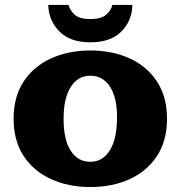

<svg xmlns="http://www.w3.org/2000/svg" viewBox="-20 -744 730 776"><path d="M345 -573Q264 -573 220.5 -616.5Q177 -660 175 -724H257Q262 -703 281.5 -685Q301 -667 345 -667Q389 -667 409.5 -685Q430 -703 434 -724H515Q514 -660 470.5 -616.5Q427 -573 345 -573ZM345 12Q257 12 186.5 -20Q116 -52 75.5 -113.5Q35 -175 35 -264Q35 -353 75.5 -414.5Q116 -476 186.5 -508Q257 -540 345 -540Q434 -540 504 -508Q574 -476 614.5 -414.5Q655 -353 655 -264Q655 -175 614.5 -113.5Q574 -52 504 -20Q434 12 345 12ZM345 -90Q395 -90 424 -136.5Q453 -183 453 -271Q453 -351 424 -394.5Q395 -438 345 -438Q295 -438 266 -392.5Q237 -347 237 -264Q237 -179 266 -134.5Q295 -90 345 -90Z"/></svg>

Font: Montagu Slab 16pt
Style: Bold
Weight: 700
Designer: Florian Karsten
Foundry: Florian Karsten
Version: Version 1.000; ttfautohint (v1.8.3)